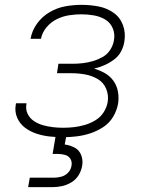

<svg xmlns="http://www.w3.org/2000/svg" viewBox="-20 -558 616 792"><path d="M240 8Q268 8 296.5 4.5Q325 1 352.5 -8Q380 -17 405.5 -33.5Q431 -50 446.5 -76Q462 -102 467 -130Q471 -155 466.5 -180Q462 -205 448 -224.5Q434 -244 413 -256Q392 -268 368 -275Q390 -280 410.5 -289Q431 -298 450 -312Q469 -326 479.5 -346Q490 -366 493 -387Q499 -423 487 -455Q475 -487 447.5 -506Q420 -525 386 -531.5Q352 -538 316 -538Q283 -538 249.5 -532Q216 -526 185 -508Q154 -490 133 -461Q112 -432 106 -398H149Q154 -424 172 -445.5Q190 -467 214.5 -479Q239 -491 265 -495Q291 -499 316 -499Q342 -499 367.5 -494.5Q393 -490 414 -477.5Q435 -465 445 -441.5Q455 -418 450 -392Q447 -372 435 -353Q423 -334 403.5 -323Q384 -312 363.5 -306Q343 -300 322 -297.5Q301 -295 281 -295H221L215 -256H274Q303 -256 331 -251Q359 -246 383 -232Q407 -218 418 -191.5Q429 -165 424 -136Q420 -114 407 -94Q394 -74 373 -61.5Q352 -49 329.5 -42.5Q307 -36 285 -33.5Q263 -31 240 -31Q219 -31 198 -33.5Q177 -36 157.5 -41.5Q138 -47 121 -58Q104 -69 94.5 -87.5Q85 -106 89 -128V-132H46Q45 -129 45 -126Q40 -97 51 -72Q62 -47 83.5 -31Q105 -15 131 -6.5Q157 2 184.5 5Q212 8 240 8ZM96 214H196Q216 214 236.5 209.5Q257 205 275.5 193.5Q294 182 305 163.5Q316 145 319 125Q323 103 315 82Q307 61 288 51Q269 41 247 38L254 0H210L197 77H219Q234 77 248.5 81Q263 85 270.5 97.5Q278 110 275 125Q273 141 261.5 153.5Q250 166 234 170.5Q218 175 203 175H103Z"/></svg>

Font: Iosevka Sparkle Extralight
Style: Italic
Weight: 200
Italic angle: -9°
Designer: Belleve Invis
Foundry: Belleve Invis
Version: Version 4.5.0; ttfautohint (v1.8.3)